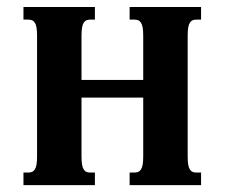

<svg xmlns="http://www.w3.org/2000/svg" viewBox="-20 -539 654 559"><path d="M217.3 -85Q217.3 -69.8 218.8 -60.5Q220.2 -51.3 223.6 -45.9Q227.1 -40.5 231.7 -38.6Q236.3 -36.6 243.2 -36.6H256.3V0H48.3V-36.6H62Q68.4 -36.6 73.2 -38.6Q78.1 -40.5 81.5 -45.9Q85 -51.3 86.4 -60.5Q87.9 -69.8 87.9 -85V-433.6Q87.9 -448.7 86.4 -458Q85 -467.3 81.5 -472.7Q78.1 -478 73.2 -480Q68.4 -481.9 62 -481.9H48.3V-518.6H256.3V-481.9H243.2Q236.3 -481.9 231.7 -480Q227.1 -478 223.6 -472.7Q220.2 -467.3 218.8 -458Q217.3 -448.7 217.3 -433.6V-306.2H397V-433.6Q397 -448.7 395.5 -458Q394 -467.3 390.6 -472.7Q387.2 -478 382.3 -480Q377.4 -481.9 371.1 -481.9H357.4V-518.6H565.4V-481.9H552.2Q545.4 -481.9 540.8 -480Q536.1 -478 532.7 -472.7Q529.3 -467.3 527.8 -458Q526.4 -448.7 526.4 -433.6V-85Q526.4 -69.8 527.8 -60.5Q529.3 -51.3 532.7 -45.9Q536.1 -40.5 540.8 -38.6Q545.4 -36.6 552.2 -36.6H565.4V0H357.4V-36.6H371.1Q377.4 -36.6 382.3 -38.6Q387.2 -40.5 390.6 -45.9Q394 -51.3 395.5 -60.5Q397 -69.8 397 -85V-254.9H217.3Z"/></svg>

Font: Arian AMU Serif
Style: Bold
Weight: 700
Designer: Ruben Hakobyan (Tarumian)
Foundry: Ruben Hakobyan (Tarumian)
Version: Version 1.002